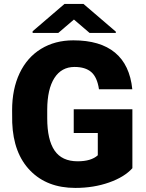

<svg xmlns="http://www.w3.org/2000/svg" viewBox="-20 -921 722 951"><path d="M635.7 -87.9Q596.2 -43.9 520 -17.1Q443.8 9.8 353 9.8Q213.4 9.8 129.9 -75.7Q46.4 -161.1 40.5 -313.5L40 -375Q40 -480 77.1 -558.3Q114.3 -636.7 183.3 -679Q252.4 -721.2 343.3 -721.2Q476.1 -721.2 549.6 -660.4Q623 -599.6 635.3 -479H470.2Q461.4 -538.6 432.1 -564Q402.8 -589.4 349.1 -589.4Q284.7 -589.4 249.5 -534.7Q214.4 -480 213.9 -378.4V-335.4Q213.9 -229 250.2 -175.5Q286.6 -122.1 364.7 -122.1Q431.6 -122.1 464.4 -151.9V-262.2H345.2V-379.9H635.7ZM553.7 -764.2V-757.8H423.8L346.2 -824.2L268.6 -757.8H141.6V-766.1L299.3 -901.4H393.6Z"/></svg>

Font: Roboto
Style: Regular
Weight: 900
Designer: Google
Version: Version 2.001171; 2014